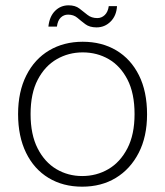

<svg xmlns="http://www.w3.org/2000/svg" viewBox="-20 -690 621 722"><path d="M289 12Q217 12 162.5 -21Q108 -54 78 -115.5Q48 -177 48 -261Q48 -345 79 -406.5Q110 -468 165 -500.5Q220 -533 291 -533Q363 -533 417.5 -500.5Q472 -468 502.5 -407Q533 -346 533 -260Q533 -176 501.5 -115Q470 -54 415.5 -21Q361 12 289 12ZM289 -28Q343 -28 387.5 -54Q432 -80 459 -132Q486 -184 486 -261Q486 -339 459.5 -390.5Q433 -442 389 -467.5Q345 -493 291 -493Q238 -493 193.5 -467.5Q149 -442 122 -390.5Q95 -339 95 -261Q95 -184 121.5 -132Q148 -80 192 -54Q236 -28 289 -28ZM343 -587Q317 -587 301 -599Q285 -611 271 -623Q257 -635 236 -635Q220 -635 208.5 -624Q197 -613 194 -590H162Q166 -628 187 -649Q208 -670 238 -670Q263 -670 278.5 -658Q294 -646 309 -634Q324 -622 346 -622Q362 -622 374 -633.5Q386 -645 389 -667H420Q418 -631 396 -609Q374 -587 343 -587Z"/></svg>

Font: DM Sans 10pt ExtraLight
Style: Regular
Weight: 250
Version: Version 4.004;gftools[0.9.30]